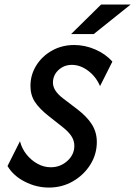

<svg xmlns="http://www.w3.org/2000/svg" viewBox="-20 -837 609 866"><path d="M200.7 9Q143.8 9 91.7 -17.7Q39.6 -44.4 13.9 -88.2L70.1 -200Q78.5 -166.7 99.7 -140.3Q120.8 -113.9 149.3 -98.3Q177.8 -82.6 209 -82.6Q252.1 -82.6 283.7 -111.1Q315.3 -139.6 315.3 -179.2Q315.3 -202.8 302.1 -222.9Q288.9 -243.1 262.5 -263.9L200 -313.2Q156.9 -347.2 137.2 -377.8Q117.4 -408.3 117.4 -449.3Q117.4 -500 143.8 -542Q170.1 -584 214.9 -609Q259.7 -634 314.6 -634Q363.2 -634 409.7 -613.9Q456.2 -593.8 486.8 -559L431.2 -448.6Q413.2 -491 377.8 -517.7Q342.4 -544.4 304.2 -544.4Q268.8 -544.4 243.8 -521.2Q218.8 -497.9 218.8 -463.9Q218.8 -427.8 264.6 -393.1L328.5 -344.4Q372.9 -310.4 394.8 -275.3Q416.7 -240.3 416.7 -196.5Q416.7 -141 387.2 -94.1Q357.6 -47.2 308.7 -19.1Q259.7 9 200.7 9ZM300.7 -683.3 436.1 -816.7H569.4L402.8 -683.3Z"/></svg>

Font: Afacad Medium
Style: Italic
Weight: 500
Italic angle: -14°
Designer: Kristian Moeller
Foundry: Dicotype
Version: Version 1.000; ttfautohint (v1.8.4.7-5d5b)